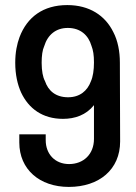

<svg xmlns="http://www.w3.org/2000/svg" viewBox="-20 -728 534 756"><path d="M245 -708C150 -708 87 -661 57 -582C47 -555 40 -522 40 -481C40 -434 49 -395 63 -364C93 -300 148 -260 228 -260C275 -260 319 -275 350 -314V-181C350 -121 309 -82 252 -82C197 -82 160 -121 160 -176V-199H56V-167C56 -61 136 8 251 8C371 8 453 -61 453 -171L452 -482C452 -525 444 -568 426 -602C394 -667 332 -708 245 -708ZM144 -481C144 -508 147 -531 154 -546C168 -592 201 -618 247 -618C297 -618 328 -589 340 -548C347 -530 350 -511 350 -482C350 -452 346 -426 338 -408C324 -370 294 -345 248 -345C200 -345 170 -370 157 -409C149 -423 144 -449 144 -481Z"/></svg>

Font: Vanilla Cream DemiBold
Style: Regular
Weight: 600
Designer: Jeremy Tribby, Jinavaṁso
Foundry: Tribby Type
Version: Version 1.422;Glyphs 3.1.2 (3151)